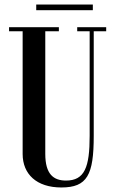

<svg xmlns="http://www.w3.org/2000/svg" viewBox="-20 -820 504 848"><path d="M140 -800V-775H390V-800ZM449 -700H321V-682H376V-219.5C376 -82 354 -22.5 271.5 -22.5C216.5 -22.5 180 -50.5 180 -140V-682H240V-700H20V-682H80V-140C80 -51 141.5 8 251 8C365.5 8 394 -47.5 394 -219.5V-682H449Z"/></svg>

Font: Picaflor 24 pt
Style: Regular
Weight: 400
Designer: Ariel Martín Pérez
Foundry: Tunera Type Foundry
Version: Version 1.000;hotconv 1.0.109;makeotfexe 2.5.65596